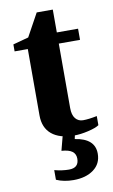

<svg xmlns="http://www.w3.org/2000/svg" viewBox="-87 -609 508 861"><g transform="rotate(-10 166.5 -178.5)"><path d="M213.9 9.8Q147.9 9.8 112.1 -20Q76.2 -49.8 76.2 -106V-408.2H16.1V-439.9L86.9 -459L144 -563H217.3V-459H314V-408.2H217.3V-114.7Q217.3 -83 230.5 -66.9Q243.7 -50.8 265.1 -50.8Q291 -50.8 328.6 -58.6V-17.1Q314 -6.8 278.6 1.5Q243.2 9.8 213.9 9.8ZM176.8 206.1Q132.8 206.1 98.6 190.9V147Q133.8 156.2 164.6 156.2Q209.5 156.2 209.5 114.3Q209.5 92.8 194.3 81.3Q179.2 69.8 145.5 67.4L170.4 -27.8H224.6L213.4 25.9Q303.7 39.1 303.7 107.9Q303.7 153.8 268.6 179.9Q233.4 206.1 176.8 206.1Z"/></g></svg>

Font: Tinos
Style: Bold
Weight: 700
Designer: Steve Matteson
Foundry: Monotype Imaging Inc.
Version: Version 1.23